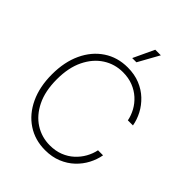

<svg xmlns="http://www.w3.org/2000/svg" viewBox="-262 -1077 1224 1224"><g transform="rotate(45 350.5 -465.0)"><path d="M364.7 9.3Q272.9 9.3 202.6 -37.4Q132.3 -84 93 -168Q53.7 -252 53.7 -363.3Q53.7 -475.6 93 -559.3Q132.3 -643.1 202.6 -689.9Q272.9 -736.8 364.7 -736.8Q426.3 -736.8 475.6 -716.8Q524.9 -696.8 561 -662.4Q597.2 -627.9 619.4 -585.7Q641.6 -543.5 649.4 -498.5H603.5Q596.2 -536.1 576.9 -571.3Q557.6 -606.4 527.1 -634Q496.6 -661.6 455.8 -677.7Q415 -693.8 364.7 -693.8Q291 -693.8 230.7 -655Q170.4 -616.2 134.3 -542.5Q98.1 -468.8 98.1 -363.3Q98.1 -257.3 134.3 -183.8Q170.4 -110.4 230.7 -72Q291 -33.7 364.7 -33.7Q415 -33.7 455.8 -49.8Q496.6 -65.9 526.9 -93.8Q557.1 -121.6 576.7 -156.5Q596.2 -191.4 604 -229H649.4Q641.6 -184.6 619.4 -142.1Q597.2 -99.6 561 -65.4Q524.9 -31.2 475.6 -11Q426.3 9.3 364.7 9.3ZM342.3 -798.8 408.7 -940.4H459L380.4 -798.8Z"/></g></svg>

Font: Inter 24pt ExtraLight
Style: Regular
Weight: 250
Designer: Rasmus Andersson
Foundry: rsms
Version: Version 4.001;git-66647c0bb